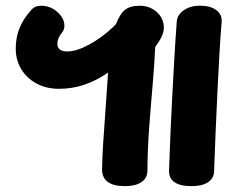

<svg xmlns="http://www.w3.org/2000/svg" viewBox="-20 -627 856 662"><path d="M411.1 14.8Q331.4 14.8 331.9 -43.8Q332.6 -81.2 335.3 -126.8Q338.1 -172.4 342.7 -233.4Q347.2 -294.4 352.6 -376.6Q311.8 -348.7 270.1 -334.7Q228.3 -320.8 183.7 -320.8Q140.4 -320.8 106.9 -338.5Q73.3 -356.2 53.8 -387.8Q34.3 -419.3 34.3 -459Q34.3 -497.8 46.8 -528.9Q59.2 -560.1 86.9 -591.8Q99.8 -607.2 122.1 -607.2Q144.4 -607.2 162.2 -596.9Q180 -586.7 191.1 -570.9Q202.1 -555.2 202.1 -539Q202.1 -523.8 193 -513.4Q177.8 -495.4 177.8 -476.3Q177.8 -449.6 212.2 -449.6Q243.7 -449.6 287.6 -473.4Q331.6 -497.3 370.9 -534.7L379.8 -543.6Q393.2 -579.2 411.1 -593.2Q428.9 -607.2 461.1 -607.2Q496.7 -607.2 520.8 -585.3Q544.9 -563.3 544.9 -531.7Q544.9 -517.4 537.8 -501.8Q530.8 -486.1 515.1 -464.9Q512.3 -401.9 506 -330.7Q499.7 -259.4 494.2 -185.2Q488.8 -110.9 488.3 -38.2Q488.3 -13.1 467.9 0.8Q447.4 14.8 411.1 14.8ZM640.9 14.8Q560.9 14.8 562.9 -40.2Q565.1 -109.6 567.9 -171.4Q570.7 -233.3 573.8 -293.1Q577 -352.8 580.6 -416.2Q584.1 -479.6 589.4 -552.7Q591.2 -576 613.8 -591.7Q636.4 -607.4 669.4 -607.4Q705.8 -607.4 726.2 -591.8Q746.7 -576.2 744.1 -550.1Q740.3 -506.1 736.8 -445.3Q733.2 -384.4 729.9 -314.7Q726.7 -244.9 723.5 -173.2Q720.3 -101.4 718.1 -34.9Q717.1 -12.1 697.2 1.3Q677.2 14.8 640.9 14.8Z"/></svg>

Font: Playpen Sans Thai
Style: Regular
Weight: 400
Designer: Sirin Gunkloy, Laura Meseguer, Veronika Burian, José Scaglione
Foundry: TypeTogether
Version: Version 2.000